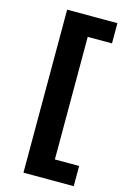

<svg xmlns="http://www.w3.org/2000/svg" viewBox="-131 -781 652 995"><g transform="rotate(15 195.0 -283.5)"><path d="M100.4 -721.3H370.1V-612.8H239.9V44.9H370.1V153.3H100.4Z"/></g></svg>

Font: Pretendard Variable
Style: Regular
Weight: 400
Designer: Base glyphs from Inter by Rasmus Andersson; Hangul glyphs from Noto Sans CJK(Source Han Sans) by Jang Soo-young and Kang
Foundry: Kil Hyung-jin
Version: Version 1.100;FEAKit 1.0